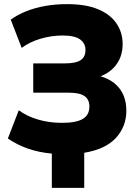

<svg xmlns="http://www.w3.org/2000/svg" viewBox="-20 -736 676 930"><path d="M231 174V8Q167 2 114.5 -16.5Q62 -35 18 -65L71 -202Q110 -173 164 -157Q218 -141 280 -141Q349 -141 381 -160Q413 -179 413 -220Q413 -254 389.5 -270.5Q366 -287 314 -287H141V-429H295Q347 -429 370.5 -444.5Q394 -460 394 -494Q394 -526 368 -545Q342 -564 283 -564Q229 -564 176.5 -548.5Q124 -533 85 -504L32 -641Q64 -664 106 -681Q148 -698 198 -707Q248 -716 306 -716Q396 -716 455.5 -691Q515 -666 544.5 -622Q574 -578 574 -523Q574 -455 533 -410.5Q492 -366 423 -355L418 -376Q501 -367 546.5 -321.5Q592 -276 592 -200Q592 -123 541.5 -68Q491 -13 388 4V174Z"/></svg>

Font: Nunito Sans 11pt Black
Style: Regular
Weight: 900
Version: Version 3.101;gftools[0.9.27]